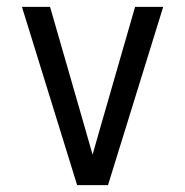

<svg xmlns="http://www.w3.org/2000/svg" viewBox="-20 -540 540 560"><path d="M205 0 44 -520H126L226 -173Q232 -152 238 -131Q244 -110 250 -89Q256 -110 262 -131Q268 -152 274 -173L374 -520H456L295 0Z"/></svg>

Font: Iosevka
Style: Regular
Weight: 400
Monospace: yes
Designer: Belleve Invis
Foundry: Belleve Invis
Version: Version 33.2.3; ttfautohint (v1.8.4)